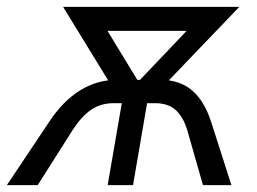

<svg xmlns="http://www.w3.org/2000/svg" viewBox="-56 -540 751 560"><path d="M283 -307H322V-239H275Q238 -239 210 -220Q182 -201 156 -161L54 0H-36L87 -184Q127 -245 177 -276Q227 -307 283 -307ZM215 -520 353 -293 277 -277 128 -520ZM215 -520H555L543 -450H203ZM409 -277 339 -293 555 -520H642ZM619 0H536L490 -161Q478 -200 456 -219.5Q434 -239 397 -239H373L332 0H258L311 -307H413Q468 -307 504 -276.5Q540 -246 560 -184Z"/></svg>

Font: Fixel Italic Variable 20240409 Display Thin
Style: Italic
Weight: 100
Italic angle: -10°
Designer: AlfaBravo + MacPaw
Foundry: Kyrylo Tkachov, Marchela Mozhyna, Serhii Makarenko, Maria Weinstein, Zakhar Kryvoshyya
Version: Version 1.211;Glyphs 3.2 (3225)